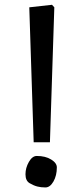

<svg xmlns="http://www.w3.org/2000/svg" viewBox="-20 -783 329 813"><path d="M104 -752 200.2 -762.7 210 -752 191.4 -180.7H122.6ZM135.7 -122.6Q172.4 -122.6 196.5 -107.7Q220.7 -92.8 220.7 -74.2Q220.7 -39.6 206.3 -14.4Q191.9 10.7 172.4 10.7Q153.3 10.7 138.2 6.8Q123 2.9 105.5 -7.3Q87.9 -17.6 87.9 -44.9Q87.9 -72.3 102.3 -97.4Q116.7 -122.6 135.7 -122.6Z"/></svg>

Font: NoticiaText-Regular
Style: Regular
Weight: 400
Designer: JM Sole
Foundry: JM Sole
Version: Version 1.003